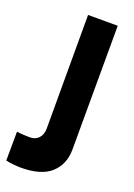

<svg xmlns="http://www.w3.org/2000/svg" viewBox="-182 -564 595 851"><g transform="rotate(20 115.0 -139.0)"><path d="M31 230Q19 230 -4 228Q-27 226 -40 222L-39 86Q-27 88 -7.5 89Q12 90 22 90Q49 90 64.5 73Q80 56 80 28V-508H220L219 76Q219 146 173 188Q127 230 31 230Z"/></g></svg>

Font: Inclusive Sans
Style: Regular
Weight: 400
Designer: Olivia King
Foundry: Olivia King
Version: Version 2.004